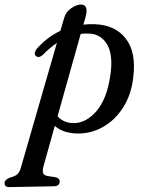

<svg xmlns="http://www.w3.org/2000/svg" viewBox="-102 -562 624 822"><path d="M81.5 -327.5Q64 -311.5 51.5 -322.5Q45 -328 47.5 -338Q50 -348 59.5 -357.5Q102.5 -404.5 156.5 -430L173 -486Q179.5 -510.5 202.5 -526.5Q225.5 -542.5 244.5 -542.5Q278.5 -542.5 264.5 -490L255 -456.5Q278 -459 302 -458.5Q391 -455.5 436.5 -396.8Q482 -338 468.5 -231Q460 -156 425 -101.5Q390 -47 338.2 -18Q286.5 11 227.5 9.5Q167.5 8 132.5 -23L84.5 149Q79.5 166.5 82 177.5Q84.5 188.5 102 191.5L134 196.5Q153.5 200.5 153.5 214.5Q154 234.5 128.5 235.5L-60.5 239Q-82.5 240 -82.5 221.5Q-82.5 208 -61.5 199Q-37.5 193 -27.8 184Q-18 175 -13 157L141.5 -378Q111 -357.5 81.5 -327.5ZM208.5 -35Q264 -32.5 310 -85.2Q356 -138 370.5 -240Q383 -326.5 357.2 -370.5Q331.5 -414.5 284 -418Q263.5 -419.5 243.5 -417L144.5 -64.5Q168 -37 208.5 -35Z"/></svg>

Font: Fraunces 72pt Soft
Style: Italic
Weight: 400
Italic angle: -16°
Version: Version 1.000;[b76b70a41]